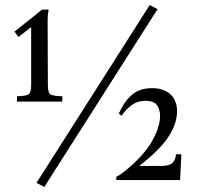

<svg xmlns="http://www.w3.org/2000/svg" viewBox="-20 -711 783 758"><path d="M169 -376Q169 -345 179 -338.5Q189 -332 226 -331V-310H47V-331Q83 -332 93 -338.5Q103 -345 103 -376V-604L53 -565L37 -586L146 -673H172Q170 -663 169 -652.5Q168 -642 168 -631ZM571 -691 602 -675 155 27 124 11ZM675 -102H696L691 0H439V-13Q444 -15 452.5 -20.5Q461 -26 470 -33Q547 -95 579.5 -152.5Q612 -210 612 -253Q612 -278 600 -295.5Q588 -313 554 -313Q525 -313 502.5 -298Q480 -283 460 -254L449 -263Q472 -313 502.5 -338Q533 -363 580 -363Q626 -363 652.5 -339Q679 -315 679 -272Q679 -223 645 -171Q611 -119 531 -57V-56H618Q648 -56 660.5 -67.5Q673 -79 675 -102Z"/></svg>

Font: Bona Nova SC
Style: Regular
Weight: 400
Designer: Mateusz Machalski
Foundry: Capitalics
Version: Version 4.001; ttfautohint (v1.8.4.7-5d5b)